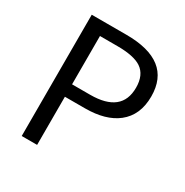

<svg xmlns="http://www.w3.org/2000/svg" viewBox="-168 -869 968 1005"><g transform="rotate(30 316.0 -366.5)"><path d="M100 -733H309Q584 -733 584 -518Q584 -405 509 -346Q439 -291 314 -291H193V0H100ZM302 -366Q492 -366 492 -518Q492 -595 443 -628Q398 -658 298 -658H193V-366Z"/></g></svg>

Font: 思源黑体R
Style: Regular
Weight: 400
Designer: Ryoko NISHIZUKA  (kana & ideographs); Paul D. Hunt (Latin, Greek & Cyrillic); Wenlong ZHANG  (bopomofo); Sandoll Communi
Foundry: Adobe Systems Incorporated
Version: Version 1.00 June 24, 2014, initial release